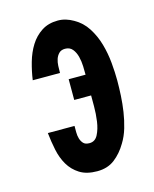

<svg xmlns="http://www.w3.org/2000/svg" viewBox="-85 -556 502 626"><g transform="rotate(-15 166.5 -243.0)"><path d="M43 -151H133Q133 -142 133 -130Q133 -118 136 -108Q139 -98 145.5 -91Q152 -84 166 -84Q185 -84 194.5 -102.5Q204 -121 207.5 -146Q211 -171 211 -196Q211 -221 211 -233H154V-303H211Q211 -315 210.5 -331.5Q210 -348 206 -364Q202 -380 193 -391Q184 -402 168 -402Q155 -402 147.5 -394.5Q140 -387 136.5 -376.5Q133 -366 132.5 -354Q132 -342 132 -333V-330H40Q44 -359 52.5 -389Q61 -419 76 -443Q91 -467 114 -482Q137 -497 169 -497Q183 -497 196 -493Q209 -489 221 -482Q248 -467 265 -440.5Q282 -414 291 -382.5Q300 -351 303 -318Q306 -285 306 -258Q306 -234 304.5 -207Q303 -180 299 -153.5Q295 -127 287.5 -101.5Q280 -76 267 -55Q250 -26 226 -7.5Q202 11 167 11Q131 11 108 -3.5Q85 -18 71.5 -41Q58 -64 52 -93Q46 -122 43 -151Z"/></g></svg>

Font: Osterbar
Style: Regular
Weight: 500
Width: 3
Designer: Peter Wiegel, Basierend auf Erbar schmal-halbfette Grotesk v. Jacob Erbar
Foundry: Peter Wiegel
Version: Version 1.0